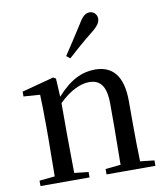

<svg xmlns="http://www.w3.org/2000/svg" viewBox="-90 -904 848 979"><g transform="rotate(-10 334.0 -414.5)"><path d="M284 -630 303 -615C343 -651 382 -686 430 -724C464 -750 478 -770 478 -790C478 -814 459 -829 440 -829C418 -829 402 -815 381 -779C345 -722 315 -677 284 -630ZM460 0H635V-28L562 -36C560 -91 559 -174 559 -230V-348C559 -482 505 -537 416 -537C350 -537 286 -508 218 -431L213 -526L200 -534L34 -490V-465L119 -459C121 -410 122 -363 122 -295V-230L120 -36L40 -28V0H294V-28L221 -36L219 -230V-398C280 -458 336 -479 375 -479C431 -479 463 -446 463 -352V-230L461 -36L382 -28V0Z"/></g></svg>

Font: Noto Serif KR Medium
Style: Regular
Weight: 500
Designer: Ryoko NISHIZUKA 西塚涼子 (kana & ideographs); Frank Grießhammer (Latin, Greek & Cyrillic); Wenlong ZHANG 张文龙 (bopomofo); San
Foundry: Adobe
Version: Version 2.001;hotconv 1.1.0;makeotfexe 2.6.0